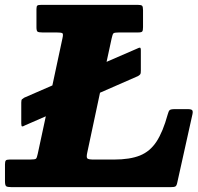

<svg xmlns="http://www.w3.org/2000/svg" viewBox="-68 -770 815 790"><path d="M-47.5 -24.5V-93.5Q-47.5 -105.5 -44.2 -109.5Q-41 -113.5 -29 -113.5H54.5Q76 -113.5 80 -117Q84 -120.5 87.5 -138L120.5 -291.5L34.5 -254Q27 -249.5 23.2 -249.8Q19.5 -250 19.5 -262V-347.5Q19.5 -359 22.5 -361.5Q25.5 -364 31.5 -368L147.5 -418.5L189 -612.5Q193 -630 188.8 -633.2Q184.5 -636.5 163.5 -636.5H106Q91 -636.5 86.5 -639.8Q82 -643 82 -658V-732.5Q82 -744.5 85.8 -747.2Q89.5 -750 102 -750H499Q513 -750 516.8 -746.2Q520.5 -742.5 520.5 -728V-658.5Q520.5 -645 517.5 -640.8Q514.5 -636.5 501 -636.5H423Q402.5 -636.5 398.8 -632.8Q395 -629 391.5 -612.5L370.5 -515.5L495 -569.5Q503 -573.5 507.2 -574Q511.5 -574.5 511.5 -562.5V-479.5Q511.5 -469 509.8 -465.5Q508 -462 500 -457L343.5 -388.5L291 -142Q287 -124 290.8 -118.8Q294.5 -113.5 317.5 -113.5H400.5Q466.5 -113.5 508 -130.2Q549.5 -147 576 -187.5Q602.5 -228 622 -299Q625.5 -312.5 630 -316.8Q634.5 -321 652 -321H704Q718.5 -321 722.5 -316.8Q726.5 -312.5 724 -300.5L661 -17Q658.5 -5.5 653.5 -2.8Q648.5 0 634 0H-20Q-37 0 -42.2 -3.5Q-47.5 -7 -47.5 -24.5Z"/></svg>

Font: Besley* Heavy
Style: Italic
Weight: 800
Italic angle: -13°
Designer: Owen Earl
Foundry: indestructible type*
Version: Version 3.000; ttfautohint (v1.8.3)